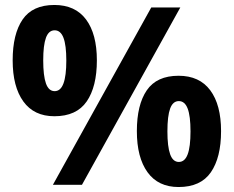

<svg xmlns="http://www.w3.org/2000/svg" viewBox="-20 -744 941 773"><path d="M199 -724Q283 -724 326.5 -665.5Q370 -607 370 -501Q370 -395 329 -335.5Q288 -276 199 -276Q117 -276 74 -335.5Q31 -395 31 -501Q31 -607 71 -665.5Q111 -724 199 -724ZM200 -622Q176 -622 165 -592Q154 -562 154 -501Q154 -439 165 -408Q176 -377 200 -377Q224 -377 235.5 -408Q247 -439 247 -500Q247 -562 235.5 -592Q224 -622 200 -622ZM706 -714 310 0H193L589 -714ZM699 -439Q783 -439 826.5 -380.5Q870 -322 870 -216Q870 -110 829 -50.5Q788 9 699 9Q617 9 574 -50.5Q531 -110 531 -216Q531 -322 571 -380.5Q611 -439 699 -439ZM700 -337Q676 -337 665 -307Q654 -277 654 -215Q654 -154 665 -123Q676 -92 700 -92Q724 -92 735.5 -122.5Q747 -153 747 -215Q747 -277 735.5 -307Q724 -337 700 -337Z"/></svg>

Font: Noto Sans Hebrew
Style: Bold
Weight: 700
Designer: Monotype Design Team
Foundry: Monotype Imaging Inc.
Version: Version 2.003